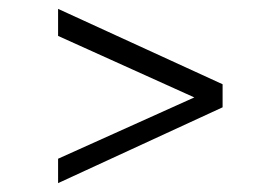

<svg xmlns="http://www.w3.org/2000/svg" viewBox="-20 -562 600 433"><path d="M111 -149V-204L462 -362L482 -350V-320ZM111 -481V-542L482 -372V-336L461 -323Z"/></svg>

Font: Roboto Serif 72pt
Style: Regular
Weight: 400
Designer: Greg Gazdowicz
Foundry: Commercial Type
Version: Version 1.008